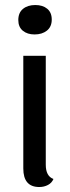

<svg xmlns="http://www.w3.org/2000/svg" viewBox="-20 -733 282 768"><path d="M121.1 -712.9Q150.9 -712.9 168.9 -698Q187 -683.1 187 -654.8Q187 -626 167.7 -610.6Q148.4 -595.2 118.2 -595.2Q89.4 -595.2 71.3 -610.1Q53.2 -625 53.2 -652.8Q53.2 -682.1 72 -697.5Q90.8 -712.9 121.1 -712.9ZM163.1 -74.2Q163.1 -28.3 193.8 -17.1Q187.5 -1.5 171.9 6.8Q156.2 15.1 137.2 15.1Q73.2 15.1 73.2 -59.1V-509.8H163.1Z"/></svg>

Font: Sansita Light
Style: Regular
Weight: 300
Designer: Pablo Cosgaya
Foundry: Omnibus-Type
Version: Version 1.006;hotconv 1.0.109;makeotfexe 2.5.65596